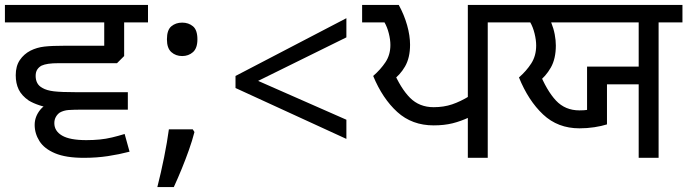

<svg xmlns="http://www.w3.org/2000/svg" viewBox="-27 -642 2796 781"><path d="M493 -196H255Q223 -196 191.5 -200.5Q160 -205 134 -213.5Q108 -222 90 -233Q61 -253 49 -278Q37 -303 37 -336Q37 -373 53.5 -397.5Q70 -422 97 -436Q123 -449 153.5 -452.5Q184 -456 239 -456H397V-551H-7V-622H575V-551H478V-414L449 -385H213Q186 -385 169.5 -382.5Q153 -380 142 -375Q131 -369 124.5 -359Q118 -349 118 -333Q118 -317 124.5 -304.5Q131 -292 146 -284Q163 -274 192.5 -270.5Q222 -267 283 -267H493ZM314 0Q241 0 197 -18.5Q153 -37 133.5 -68Q114 -99 114 -134Q114 -168 137.5 -196.5Q161 -225 210 -231L354 -196H314Q272 -196 252 -194.5Q232 -193 216 -184Q206 -177 200 -166Q194 -155 194 -141Q194 -109 225.5 -90.5Q257 -72 324 -72Q353 -72 378.5 -74.5Q404 -77 429 -83Q454 -89 480 -97L500 -25Q458 -14 412 -7Q366 0 314 0Z M757 -116 764 -105Q755 -70 741.5 -32Q728 6 712.5 44Q697 82 680 119H613Q628 60 640.5 -2Q653 -64 660 -116ZM714 -414Q688 -414 670 -430Q652 -446 652 -482Q652 -520 670 -535Q688 -550 714 -550Q740 -550 758 -535Q776 -520 776 -482Q776 -446 758 -430Q740 -414 714 -414Z M931 -284V-333L1382 -568V-490L1023 -313L1382 -155V-77Z M1876 0V-180L1882 -165Q1848 -149 1814 -140.5Q1780 -132 1737 -132Q1649 -132 1589 -186.5Q1529 -241 1491 -333Q1521 -359 1541 -389Q1561 -419 1561 -459Q1561 -481 1554.5 -506.5Q1548 -532 1537 -551H1446V-622H1595Q1617 -582 1629 -539.5Q1641 -497 1641 -460Q1641 -407 1620.5 -371.5Q1600 -336 1567 -313L1571 -357Q1603 -282 1641 -244Q1679 -206 1737 -206Q1778 -206 1812 -217.5Q1846 -229 1882 -251L1876 -240V-622H2053V-551H1957V0Z M2571 0V-299H2442V-136Q2420 -129 2390.5 -124.5Q2361 -120 2330 -120Q2242 -120 2182 -176.5Q2122 -233 2084 -327Q2114 -353 2134 -384Q2154 -415 2154 -457Q2154 -479 2147.5 -505.5Q2141 -532 2130 -551H2039V-622H2749V-551H2652V0ZM2361 -371H2571V-551H2215Q2225 -526 2229.5 -502Q2234 -478 2234 -457Q2234 -403 2213.5 -367Q2193 -331 2161 -307L2165 -352Q2197 -273 2234.5 -233Q2272 -193 2330 -193Q2341 -193 2348 -193.5Q2355 -194 2361 -195Z"/></svg>

Font: hexgurmukhi15
Style: Book
Weight: 400
Designer: Jelle Bosma - Monotype Design Team
Foundry: Monotype Imaging Inc.
Version: Version 2.003